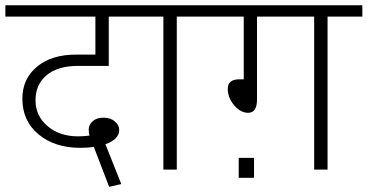

<svg xmlns="http://www.w3.org/2000/svg" viewBox="-35 -643 1394 728"><path d="M269.5 -82.5Q172.4 -82.5 111.1 -133.5Q49.8 -184.6 49.8 -268.6Q49.8 -343.8 105 -389.9Q160.2 -436 253.4 -436H326.7V-580.1H-14.6V-623H509.3V-580.1H377.4V-393.1H260.3Q183.6 -393.1 141.6 -357.7Q99.6 -322.3 99.6 -262.9Q99.6 -203.6 145.3 -164.8Q190.9 -126 261.2 -126Q281.2 -126 304.2 -128.9Q301.3 -137.7 301.5 -153.8Q301.8 -169.9 316.4 -183.3Q331.1 -196.8 357.7 -196.8Q384.3 -196.8 400.9 -182.1Q417.5 -167.5 417 -149.9Q416.5 -114.3 364.7 -96.2L424.8 54.7L378.9 65.4L320.8 -85.9Q299.8 -82.5 269.5 -82.5Z M584.5 0V-580.1H480V-623H767.1V-580.1H635.3V0Z M928.2 -44.4V31.2H870.1V-44.4ZM1156.2 0V-580.1H939.5V-265.6Q939.5 -215.3 905.8 -215.3Q877 -215.3 852.8 -243.9Q828.6 -272.5 828.6 -306.2Q828.6 -342.3 873 -342.3H889.2V-580.1H737.8V-623H1338.9V-580.1H1207V0Z"/></svg>

Font: Yantramanav Light
Style: Regular
Weight: 300
Version: Version 1.001;PS 1.0;hotconv 1.0.72;makeotf.lib2.5.5900; ttf